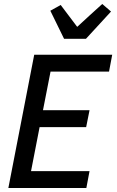

<svg xmlns="http://www.w3.org/2000/svg" viewBox="-20 -945 590 965"><path d="M22 0 152 -670H544L528 -585H234L196 -391H430L413 -306H179L136 -85H430L414 0ZM302 -750 233 -891 285 -920 368 -810 430 -867 494 -925 538 -887 412 -750Z"/></svg>

Font: Lode Dark
Style: Bold Italic
Weight: 700
Italic angle: -11°
Monospace: yes
Designer: Belleve Invis
Foundry: Belleve Invis
Version: Version 29.2.0; ttfautohint (v1.8.3)